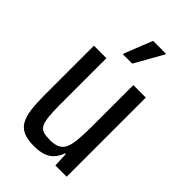

<svg xmlns="http://www.w3.org/2000/svg" viewBox="-271 -938 1120 1120"><g transform="rotate(45 289.0 -378.0)"><path d="M240 85Q186 85 153 70.5Q120 56 103 26Q86 -4 79.5 -51Q73 -98 73 -162V-577H176V-198Q176 -133 180.5 -94Q185 -55 196 -36.5Q207 -18 227.5 -12Q248 -6 282 -6Q321 -6 344.5 -18.5Q368 -31 379 -57.5Q390 -84 394 -128.5Q398 -173 398 -236V-577H501V76H408L404 -14H398Q386 20 365 42.5Q344 65 313 75Q282 85 240 85ZM228 -661V-667L297 -841H403V-835L305 -661Z"/></g></svg>

Font: Farlight84_Sys_V01
Style: Regular
Weight: 400
Designer: Ryoko NISHIZUKA  (kana, bopomofo & ideographs); Paul D. Hunt (Latin, Greek & Cyrillic); Sandoll Communications , Soo-you
Foundry: Adobe
Version: Version 2.004;October 29, 2024;FontCreator 14.0.0.2814 64-bi